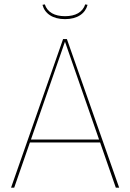

<svg xmlns="http://www.w3.org/2000/svg" viewBox="-20 -860 597 880"><path d="M278 -772.3C335.1 -772.3 371.1 -798.4 381.3 -837.8L370.7 -840C358.7 -803.6 325.6 -785.8 278 -785.8C230.4 -785.8 197.3 -803.6 185.3 -840L174.7 -837.8C184.8 -798.4 220.8 -772.3 278 -772.3ZM510.8 0H526.1L286.6 -680.9H269.1L30.7 0H45.1L117.1 -207H438.8ZM121.9 -220.6 277.8 -669 434 -220.6Z"/></svg>

Font: Fira Sans Hair
Style: Regular
Weight: 100
Designer: bBox Type GmbH & Carrois Corporate GbR & Edenspiekermann AG
Foundry: bBox Type GmbH & Carrois Corporate GbR & Edenspiekermann AG
Version: Version 4.300;PS 004.300;hotconv 1.0.88;makeotf.lib2.5.64775